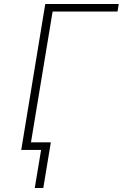

<svg xmlns="http://www.w3.org/2000/svg" viewBox="-20 -755 640 967"><path d="M198 192H155L187 0H87L208 -735H578L572 -697H245L136 -38H236Z"/></svg>

Font: Iosevka Aile XLt Obl
Style: Regular
Weight: 200
Italic angle: -9°
Designer: Belleve Invis
Foundry: Belleve Invis
Version: Version 31.1.0; ttfautohint (v1.8.4)